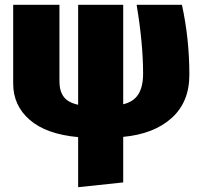

<svg xmlns="http://www.w3.org/2000/svg" viewBox="-20 -554 835 801"><path d="M494 17V207L306 227V18Q173 6 104 -54Q35 -114 35 -205V-534H228V-215Q228 -174 246 -150Q264 -126 306 -117V-534H494V-119Q537 -129 557 -160.5Q577 -192 577 -247Q577 -372 550 -534H739Q770 -392 770 -242Q770 -128 696 -61.5Q622 5 494 17Z"/></svg>

Font: FiraGO Heavy
Style: Regular
Weight: 900
Designer: bBox Type
Foundry: bBox Type GmbH
Version: Version 1.001